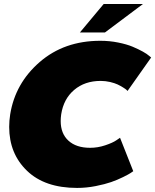

<svg xmlns="http://www.w3.org/2000/svg" viewBox="-20 -920 773 957"><path d="M378.3 -758.3 496.7 -900H692.5L503.3 -758.3ZM25.8 -287.5Q25.8 -318.3 30.8 -350Q55.8 -505 177.9 -610.8Q300 -716.7 480 -716.7Q526.7 -716.7 569.6 -707.9Q612.5 -699.2 641.2 -687.1Q670 -675 691.7 -662.9Q713.3 -650.8 723.3 -641.7L733.3 -633.3L615.8 -466.7Q614.2 -468.3 610.4 -472.1Q606.7 -475.8 593.3 -484.2Q580 -492.5 565.8 -499.2Q551.7 -505.8 528.8 -511.3Q505.8 -516.7 481.7 -516.7Q402.5 -516.7 349.6 -471.7Q296.7 -426.7 285 -350Q282.5 -332.5 282.5 -316.7Q282.5 -254.2 321.2 -218.8Q360 -183.3 429.2 -183.3Q467.5 -183.3 504.6 -195.8Q541.7 -208.3 560 -220.8L578.3 -233.3L644.2 -66.7Q639.2 -63.3 630.8 -57.5Q622.5 -51.7 593.8 -37.5Q565 -23.3 534.2 -12.5Q503.3 -1.7 457.1 7.5Q410.8 16.7 364.2 16.7Q203.3 16.7 114.6 -68.8Q25.8 -154.2 25.8 -287.5Z"/></svg>

Font: BoonTook
Style: Italic
Weight: 400
Italic angle: -9°
Designer: Sungsit Sawaiwan
Foundry: FontUni
Version: Version 3.0